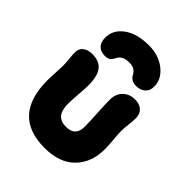

<svg xmlns="http://www.w3.org/2000/svg" viewBox="-238 -1032 1135 1135"><g transform="rotate(45 329.5 -465.0)"><path d="M339.8 -897.9Q422.4 -897.9 478.3 -853.3Q534.2 -808.6 534.2 -748Q534.2 -712.4 512.2 -693.1Q490.2 -673.8 455.1 -673.8Q413.6 -673.8 396 -707Q385.7 -725.1 371.6 -734.6Q357.4 -744.1 329.1 -744.1Q273.4 -744.1 255.9 -708Q246.1 -688 234.4 -678.5Q222.7 -668.9 200.2 -668.9Q162.6 -668.9 143.3 -689.7Q124 -710.4 124 -748Q124 -812.5 182.4 -855.2Q240.7 -897.9 339.8 -897.9ZM332 -32.2Q61 -32.2 61 -327.1Q61 -352.1 63.5 -394.8Q65.9 -437.5 65.9 -451.2Q65.9 -481 62.5 -509.8Q59.1 -538.6 59.1 -559.1Q59.1 -589.8 80.8 -607.4Q102.5 -625 141.1 -625Q198.2 -625 226.1 -589.8Q253.9 -554.7 253.9 -476.1Q253.9 -453.1 249.5 -396.7Q245.1 -340.3 245.1 -316.9Q245.1 -262.2 266.6 -236.1Q288.1 -210 333 -210Q411.1 -210 411.1 -288.1Q411.1 -333 407 -399.9Q402.8 -466.8 402.8 -506.8Q402.8 -555.7 432.4 -584.7Q461.9 -613.8 508.8 -613.8Q546.4 -613.8 568.1 -593.3Q589.8 -572.8 589.8 -537.1Q589.8 -519.5 585.4 -481Q581.1 -442.4 581.1 -421.9Q581.1 -399.9 585.4 -354Q589.8 -308.1 589.8 -280.8Q589.8 -168 522.9 -100.1Q456.1 -32.2 332 -32.2Z"/></g></svg>

Font: Shantell Sans Irregular Bouncy
Style: Regular
Weight: 800
Designer: Stephen Nixon, Anya Danilova, Shantell Martin
Foundry: Arrow Type
Version: Version 1.006;[9816181b4]